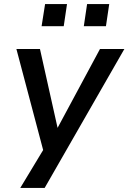

<svg xmlns="http://www.w3.org/2000/svg" viewBox="-20 -737 627 937"><path d="M79 180 204 -27 199 27 60 -498H175L261 -113L468 -498H587L198 180ZM389 -609 405 -717H513L497 -609ZM183 -609 200 -717H307L291 -609Z"/></svg>

Font: Nunito Sans 7pt SemiBold
Style: Italic
Weight: 600
Italic angle: -9°
Designer: Vernon Adams
Foundry: Vernon Adams
Version: Version 3.101;gftools[0.9.27]